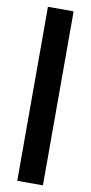

<svg xmlns="http://www.w3.org/2000/svg" viewBox="-100 -740 468 989"><g transform="rotate(10 134.0 -245.0)"><path d="M66.9 210V-700.2H201.2V210Z"/></g></svg>

Font: TitilliumWeb-Bold
Style: Bold
Weight: 700
Version: Version 1.001;PS 57.000;hotconv 1.0.70;makeotf.lib2.5.55311